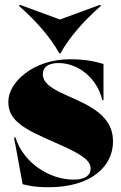

<svg xmlns="http://www.w3.org/2000/svg" viewBox="-20 -772 510 807"><path d="M184 15C365 15 455 -74 455 -177C455 -256 406 -305 307 -350L254 -374C180 -407 160 -431 160 -461C160 -488 181 -507 226 -507C309 -507 389 -443 410 -351H415V-503C388 -511 346 -523 274 -523C120 -523 15 -426 15 -345C15 -283 50 -245 164 -194L240 -160C339 -116 361 -91 361 -63C361 -38 341 -17 290 -17C184 -17 77 -91 45 -194H39L75 2C93 7 125 15 184 15ZM60 -747C131 -685 193 -614 229 -548H234C271 -614 332 -685 404 -747L401 -752L232 -690L63 -752Z"/></svg>

Font: Nyght Serif Dark
Style: Regular
Weight: 800
Designer: Maksym Kobuzan
Version: Version 0.410;Glyphs 3.1.2 (3151)